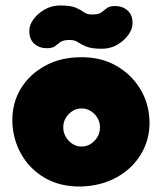

<svg xmlns="http://www.w3.org/2000/svg" viewBox="-20 -680 591 701"><path d="M275 1Q201 2 145.5 -29.5Q90 -61 58.5 -115.5Q27 -170 25 -236Q24 -304 56 -356.5Q88 -409 145 -440Q202 -471 275 -471Q347 -472 402.5 -441Q458 -410 491 -357Q524 -304 526 -236Q527 -171 495 -117.5Q463 -64 406 -32.5Q349 -1 275 1ZM278 -145Q305 -145 325 -166Q345 -187 345 -215Q345 -243 325 -263.5Q305 -284 278 -284Q251 -284 231 -263.5Q211 -243 211 -215Q211 -187 231 -166Q251 -145 278 -145ZM150 -504Q124 -504 105.5 -520Q87 -536 87 -567Q87 -589 102.5 -610Q118 -631 143.5 -645.5Q169 -660 199 -660Q238 -660 256.5 -652Q275 -644 286.5 -635.5Q298 -627 316 -627Q340 -627 350.5 -635Q361 -643 370.5 -650.5Q380 -658 401 -658Q427 -658 445.5 -642Q464 -626 464 -595Q464 -574 448.5 -552.5Q433 -531 408 -516.5Q383 -502 352 -502Q314 -502 295 -510Q276 -518 264.5 -526Q253 -534 235 -534Q211 -534 200.5 -526.5Q190 -519 181 -511.5Q172 -504 150 -504Z"/></svg>

Font: Cherry Bomb One
Style: Regular
Weight: 400
Designer: satsuyako
Foundry: satsuyako
Version: Version 4.100; ttfautohint (v1.8.3)